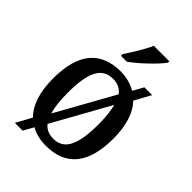

<svg xmlns="http://www.w3.org/2000/svg" viewBox="-233 -869 1013 1013"><g transform="rotate(45 273.0 -363.0)"><path d="M217 -619V-606H261C315 -644 394 -721 418 -756V-766H302C283 -721 245 -661 217 -619ZM119 -47 71 40H129L161 -17C192 1 229 10 272 10C420 10 498 -81 498 -269C498 -368 473 -440 430 -485L480 -576H422L389 -517C357 -536 318 -547 275 -547C125 -547 48 -456 48 -269C48 -166 73 -93 119 -47ZM352 -454 172 -131C161 -167 156 -213 156 -269C156 -417 188 -491 273 -491C308 -491 333 -479 352 -454ZM274 -44C239 -44 215 -56 197 -78L375 -398C384 -364 389 -321 389 -269C389 -121 359 -44 274 -44Z"/></g></svg>

Font: Noto Serif SemiCondensed Medium
Style: Regular
Weight: 500
Width: 4
Designer: Monotype Design Team
Foundry: Monotype Imaging Inc.
Version: Version 2.014